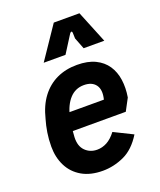

<svg xmlns="http://www.w3.org/2000/svg" viewBox="-141 -838 778 935"><g transform="rotate(-20 248.5 -370.0)"><path d="M230 10Q166 10 122 -15.5Q78 -41 55.5 -85.5Q33 -130 33 -186Q33 -224 38.5 -258.5Q44 -293 53 -323Q69 -388 101.5 -431Q134 -474 180.5 -496Q227 -518 286 -518Q342 -518 380 -499.5Q418 -481 439.5 -449Q461 -417 467 -374.5Q473 -332 465 -284L432 -222H132L144 -314H352Q364 -362 345 -388Q326 -414 284 -414Q240 -414 210.5 -382Q181 -350 168 -293Q164 -272 160.5 -248Q157 -224 155 -191Q153 -145 177.5 -120.5Q202 -96 239 -96Q265 -96 289.5 -109Q314 -122 337 -152L434 -104Q394 -39 340 -14.5Q286 10 230 10ZM138 -583 251 -750H384L452 -583H345L322 -642L321 -671Q321 -678 317 -679Q313 -680 308 -673L251 -583Z"/></g></svg>

Font: Finlandica SemiBold
Style: Italic
Weight: 600
Italic angle: -8°
Designer: Niklas Ekholm, Juho Hiilivirta, Jaakko Suomalainen
Foundry: Helsinki Type Studio
Version: Version 1.063